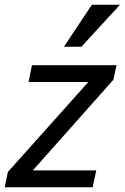

<svg xmlns="http://www.w3.org/2000/svg" viewBox="-35 -786 524 806"><path d="M-15.1 0 -2 -64 335.9 -441.9H85L99.1 -512.2H454.1L440.9 -451.2L103 -70.8H369.1L354 0ZM306.6 -589.8H233.4L350.6 -766.1H468.8Z"/></svg>

Font: Lorenzo Sans
Style: Italic
Weight: 400
Italic angle: -12°
Foundry: Intel Corporation
Version: Version 1.00; ttfautohint (v1.5)